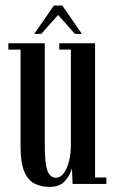

<svg xmlns="http://www.w3.org/2000/svg" viewBox="-20 -684 426 714"><path d="M164 11Q133.5 11 109 -1Q84.5 -13 70.5 -45.5Q56.5 -78 56.5 -139.5V-499.5H11V-523H146.5V-148Q146.5 -74.5 156.5 -48.8Q166.5 -23 187.5 -23Q205 -23 217.5 -40.5Q230 -58 236.8 -85Q243.5 -112 243.5 -141.5V-499.5H200.5V-523H333.5V-24H375.5V0H250L247.5 -58.5Q242.5 -36 223 -12.5Q203.5 11 164 11ZM107 -558 180.5 -663.5H211.5L284.5 -558H258.5L196 -628.5L133.5 -558Z"/></svg>

Font: Imbue 50pt Medium
Style: Regular
Weight: 500
Designer: Tyler Finck
Foundry: Etcetera Type Company
Version: Version 1.102; ttfautohint (v1.8.3)